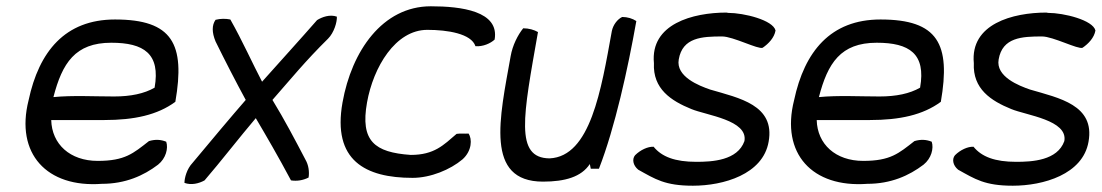

<svg xmlns="http://www.w3.org/2000/svg" viewBox="-20 -561 3506 611"><path d="M71 -242C28 -72 129 37 304 24C379 24 437 -2 483 -37C508 -57 516 -89 509 -110C492 -117 474 -118 454 -112C404 -73 378 -49 291 -49C203 -49 145 -102 143 -179H312C407 -179 481 -195 538 -237C570 -421 529 -499 346 -499C187 -499 104 -397 71 -242ZM150 -252C178 -360 219 -425 334 -425C438 -425 491 -390 472 -282C439 -263 396 -254 343 -254C280 -254 211 -258 150 -252Z M567 21C589 29 613 23 631 13C681 -45 743 -125 794 -185C827 -129 865 -64 906 13C925 16 944 13 962 4C965 -14 962 -36 952 -53C918 -118 886 -179 847 -243C905 -309 951 -366 1024 -438C1043 -457 1053 -491 1052 -508C1030 -516 1005 -507 989 -497C933 -433 871 -365 814 -301C785 -356 751 -432 713 -499C698 -502 682 -502 666 -498C654 -481 654 -458 666 -429C695 -370 732 -298 762 -243C721 -196 647 -108 593 -43C574 -23 567 6 567 21Z M1070 -235C1037 -50 1143 5 1293 5C1350 5 1413 -21 1452 -54C1482 -81 1483 -119 1471 -136C1456 -135 1447 -137 1433 -135C1391 -99 1362 -68 1287 -68C1172 -76 1126 -112 1148 -235C1168 -347 1238 -466 1340 -466C1404 -466 1480 -454 1493 -414C1517 -412 1541 -423 1554 -435C1570 -526 1447 -541 1351 -541C1197 -541 1099 -398 1070 -235Z M1605 -382C1570 -186 1522 17 1708 17C1778 17 1830 2 1857 -39L1860 -24H1886C1937 -155 1978 -342 2005 -494C1993 -502 1977 -507 1960 -507C1945 -500 1931 -482 1927 -462C1893 -274 1859 -63 1729 -57C1617 -58 1645 -192 1692 -459C1680 -466 1663 -471 1645 -471C1628 -450 1611 -417 1605 -382Z M2001 -67C1991 -55 1994 -35 2011 -21C2065 9 2096 30 2185 30C2282 30 2408 -6 2426 -110C2447 -227 2332 -249 2240 -276C2205 -288 2130 -317 2140 -372C2152 -442 2214 -445 2278 -445C2313 -445 2393 -403 2407 -409C2426 -422 2444 -441 2448 -464C2440 -497 2348 -520 2297 -520L2292 -521C2185 -521 2049 -485 2061 -360C2057 -278 2116 -240 2180 -214C2228 -194 2361 -179 2349 -112C2327 -50 2246 -46 2196 -46C2128 -46 2086 -62 2060 -94C2042 -95 2018 -84 2001 -67Z M2507 -242C2464 -72 2565 37 2740 24C2815 24 2873 -2 2919 -37C2944 -57 2952 -89 2945 -110C2928 -117 2910 -118 2890 -112C2840 -73 2814 -49 2727 -49C2639 -49 2581 -102 2579 -179H2748C2843 -179 2917 -195 2974 -237C3006 -421 2965 -499 2782 -499C2623 -499 2540 -397 2507 -242ZM2586 -252C2614 -360 2655 -425 2770 -425C2874 -425 2927 -390 2908 -282C2875 -263 2832 -254 2779 -254C2716 -254 2647 -258 2586 -252Z M3019 -67C3009 -55 3012 -35 3029 -21C3083 9 3114 30 3203 30C3300 30 3426 -6 3444 -110C3465 -227 3350 -249 3258 -276C3223 -288 3148 -317 3158 -372C3170 -442 3232 -445 3296 -445C3331 -445 3411 -403 3425 -409C3444 -422 3462 -441 3466 -464C3458 -497 3366 -520 3315 -520L3310 -521C3203 -521 3067 -485 3079 -360C3075 -278 3134 -240 3198 -214C3246 -194 3379 -179 3367 -112C3345 -50 3264 -46 3214 -46C3146 -46 3104 -62 3078 -94C3060 -95 3036 -84 3019 -67Z"/></svg>

Font: Snowfall
Style: Obl
Weight: 400
Designer: Jasper
Foundry: Cannot Into Space Fonts
Version: Version 0.9